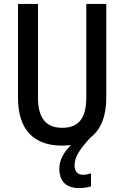

<svg xmlns="http://www.w3.org/2000/svg" viewBox="-20 -734 635 981"><path d="M361 111C361 73 381 34 443 -32C496 -72 523 -141 523 -235V-714H421V-237C421 -130 382 -81 298 -81C217 -81 174 -128 174 -236V-714H72V-234C72 -74 150 10 297 10C313 10 329 9 343 7C309 40 283 82 283 127C283 191 316 227 385 227C407 227 428 224 445 218V152C435 155 420 159 404 159C378 159 361 144 361 111Z"/></svg>

Font: Noto Sans Arabic Cond Med
Style: Regular
Weight: 500
Width: 3
Designer: Monotype Design Team, Nadine Chahine, Nizar Qandah and Khaled Hosny
Foundry: Monotype Imaging Inc.
Version: Version 2.012